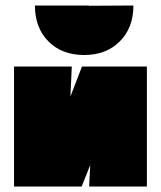

<svg xmlns="http://www.w3.org/2000/svg" viewBox="-20 -678 585 698"><path d="M514 0H304L308 -78L277 0H31V-436H241L236 -327L278 -436H514ZM465 -658Q465 -577 415.5 -527.5Q366 -478 286 -478Q205 -478 156 -527.5Q107 -577 107 -658H303V-657Z"/></svg>

Font: Ysabeau Black
Style: Regular
Weight: 900
Designer: Christian Thalmann (Catharsis Fonts)
Version: Version 0.003